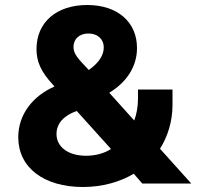

<svg xmlns="http://www.w3.org/2000/svg" viewBox="-20 -734 819 768"><path d="M312 14C389 14 459 -6 515 -39L549 0H745L620 -139C651 -188 670 -249 670 -314V-376H532V-342C532 -309 527 -279 517 -252L417 -363C488 -406 528 -469 528 -542C528 -646 450 -714 329 -714C206 -714 126 -645 126 -538C126 -487 144 -447 191 -396L198 -388C111 -350 53 -276 53 -185C53 -64 155 14 312 14ZM335 -454C293 -499 274 -517 274 -546C274 -578 297 -600 334 -600C370 -600 395 -578 395 -544C395 -513 375 -482 335 -454ZM424 -138C396 -120 361 -111 324 -111C253 -111 206 -146 206 -198C206 -240 235 -272 287 -290Z"/></svg>

Font: Fixel Display ExtraBold
Style: Regular
Weight: 800
Designer: AlfaBravo + MacPaw
Foundry: Kyrylo Tkachov, Marchela Mozhyna, Serhii Makarenko, Maria Weinstein, Zakhar Kryvoshyya
Version: Version 1.211